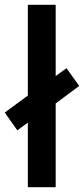

<svg xmlns="http://www.w3.org/2000/svg" viewBox="-39 -780 350 800"><path d="M77 0H193V-349L291 -422L238 -496L193 -463V-760H77V-382L-19 -311L33 -237L77 -269Z"/></svg>

Font: Noto Sans Arabic Cond SemBd
Style: Regular
Weight: 600
Width: 3
Designer: Monotype Design Team, Nadine Chahine, Nizar Qandah and Khaled Hosny
Foundry: Monotype Imaging Inc.
Version: Version 2.012